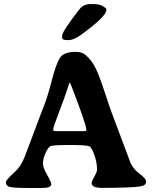

<svg xmlns="http://www.w3.org/2000/svg" viewBox="-20 -910 751 940"><path d="M252.9 -268.1H391.6Q402.8 -268.1 402.8 -272.5V-274.9Q402.8 -298.3 333 -480Q323.2 -505.9 321.3 -505.9Q319.3 -505.9 308.8 -471.7Q298.3 -437.5 269.5 -362.3Q240.7 -287.1 240.7 -276.9V-273.9Q240.7 -268.1 252.9 -268.1ZM316.4 -713.9H305.2Q284.2 -713.9 284.2 -727.1V-734.9Q284.2 -755.9 368.7 -864.3Q388.7 -890.1 422.4 -890.1H437.5Q466.3 -890.1 483.4 -879.9Q500.5 -869.6 500.5 -865.7V-860.4Q500.5 -829.6 376.5 -739.3Q341.3 -713.9 316.4 -713.9ZM351.6 -656.2Q381.8 -656.2 399.9 -640.1Q430.7 -612.8 449 -574.5Q467.3 -536.1 493.4 -456.5Q519.5 -377 530.3 -349.1L619.1 -112.3Q634.8 -79.6 665 -57.9Q695.3 -36.1 695.3 -20.5Q695.3 -1 664.6 2.9Q613.8 9.8 479.5 9.8Q428.7 9.8 428.7 -13.7Q428.7 -22.9 441.9 -45.4Q455.1 -67.9 455.1 -80.1Q455.1 -113.8 442.6 -149.4Q430.2 -185.1 419.2 -192.6Q408.2 -200.2 321.8 -200.2Q235.4 -200.2 225.1 -193.6Q214.8 -187 202.6 -159.9Q190.4 -132.8 190.4 -110.6Q190.4 -88.4 210.7 -54Q231 -19.5 231 -8.3Q231 10.3 186 10.3H125.5Q44.4 10.3 26.4 4.9Q8.8 -0.5 8.8 -18.6Q8.8 -28.8 55.7 -71.3Q81.1 -94.2 100.1 -140.6Q106.4 -156.2 119.9 -192.6Q133.3 -229 147.5 -265.6L179.2 -350.1Q181.2 -355.5 197.8 -398.4Q214.4 -441.4 233.6 -516.6Q252.9 -591.8 271.5 -624Q290 -656.2 351.6 -656.2Z"/></svg>

Font: Averia Serif Libre RX
Style: Bold
Weight: 700
Version: Version 1.002